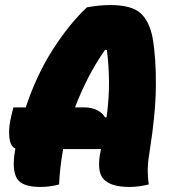

<svg xmlns="http://www.w3.org/2000/svg" viewBox="-20 -730 690 760"><path d="M214 0Q197 5 177 7.5Q157 10 140 10Q66 10 46.5 -24.5Q27 -59 39 -131Q40 -137 41 -142Q21 -150 17 -186.5Q13 -223 24 -268L33 -305H82Q124 -432 188.5 -533Q253 -634 324 -701Q374 -710 417 -710Q500 -710 535.5 -678.5Q571 -647 584 -581Q598 -500 597 -390Q596 -280 573 -136Q566 -96 565 -65.5Q564 -35 569 0Q529 10 492 10Q419 10 390 -21Q361 -52 379 -136L380 -140H230Q223 -101 219 -65.5Q215 -30 214 0ZM311 -305Q343 -305 364.5 -294Q386 -283 396 -265L402 -266Q412 -342 411.5 -406.5Q411 -471 403 -532L396 -533Q357 -477 327.5 -419Q298 -361 277 -305Z"/></svg>

Font: Recursive Sn Csl St Blk
Style: Italic
Weight: 900
Italic angle: -15°
Version: Version 1.079;hotconv 1.0.112;makeotfexe 2.5.65598; ttfautoh